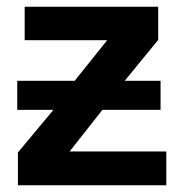

<svg xmlns="http://www.w3.org/2000/svg" viewBox="-20 -548 540 568"><path d="M31 -223V-309H201L297 -429H53V-528H448V-430L349 -309H455V-223H283L186 -100H472V0H33V-97L138 -223Z"/></svg>

Font: Libra Sans
Style: Bold
Weight: 700
Foundry: Context Ltd
Version: Version 1.000